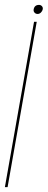

<svg xmlns="http://www.w3.org/2000/svg" viewBox="-53 -764 195 784"><path d="M-33 0 86 -675H97L-22 0ZM100.5 -707Q93 -707 88 -712.5Q83 -718 84.5 -726Q88 -744 106.5 -744Q113.5 -744 118.2 -738.8Q123 -733.5 121.5 -726Q120 -718.5 114 -712.8Q108 -707 100.5 -707Z"/></svg>

Font: Anybody UltraCondensed Thin
Style: Italic
Weight: 100
Width: 1
Italic angle: -10°
Designer: Tyler Finck
Foundry: Etcetera Type Company
Version: Version 1.010; ttfautohint (v1.8.3) -l 8 -r 50 -G 200 -x 14 